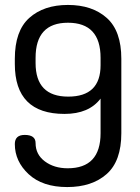

<svg xmlns="http://www.w3.org/2000/svg" viewBox="-20 -751 566 777"><path d="M241 -290Q40 -290 40 -492V-513Q40 -626 98.5 -678.5Q157 -731 255 -731Q353 -731 412 -678.5Q471 -626 471 -513V-212Q471 -99 411.5 -46.5Q352 6 252 6Q152 6 96 -46Q40 -98 40 -168Q40 -205 80 -205Q124 -205 124 -172Q124 -126 161.5 -98Q199 -70 254 -70Q387 -70 387 -212V-352Q340 -290 241 -290ZM387 -487V-517Q387 -659 255 -659Q124 -659 124 -517V-496Q124 -360 256 -360Q387 -360 387 -487Z"/></svg>

Font: Dosis
Style: Medium
Weight: 500
Designer: Edgar Tolentino, Pablo Impallari, Igino Marini
Foundry: Edgar Tolentino, Pablo Impallari, Igino Marini
Version: Version 1.007